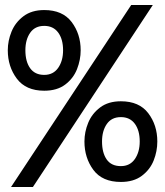

<svg xmlns="http://www.w3.org/2000/svg" viewBox="-20 -732 656 764"><path d="M24 12 502 -712H588L111 12ZM11 -532Q11 -570 26 -606.5Q41 -643 73.5 -667.5Q106 -692 156 -692Q229 -692 265 -644.5Q301 -597 301 -532Q301 -494 286.5 -457Q272 -420 239.5 -395.5Q207 -371 156 -371Q83 -371 47 -419Q11 -467 11 -532ZM231 -532Q231 -576 211.5 -602.5Q192 -629 156 -629Q119 -629 100 -601.5Q81 -574 81 -532Q81 -487 100 -460.5Q119 -434 156 -434Q192 -434 211.5 -462Q231 -490 231 -532ZM316 -169Q316 -207 331 -243.5Q346 -280 378.5 -304.5Q411 -329 461 -329Q534 -329 570 -281.5Q606 -234 606 -169Q606 -130 591.5 -93.5Q577 -57 544.5 -32.5Q512 -8 461 -8Q387 -8 351.5 -56Q316 -104 316 -169ZM536 -169Q536 -213 516.5 -239.5Q497 -266 461 -266Q424 -266 405 -238.5Q386 -211 386 -169Q386 -124 404.5 -97.5Q423 -71 461 -71Q497 -71 516.5 -99Q536 -127 536 -169Z"/></svg>

Font: Overpass Mono Light
Style: Bold
Weight: 600
Monospace: yes
Designer: Delve Withrington, Dave Bailey
Foundry: Delve Fonts
Version: Version 1.000;DELV;Overpass